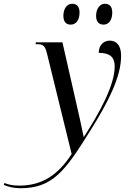

<svg xmlns="http://www.w3.org/2000/svg" viewBox="-170 -761 683 1021"><path d="M381 -630C405 -630 427 -650 427 -695C427 -727 411 -741 388 -741C359 -741 341 -712 341 -677C341 -644 357 -630 381 -630ZM206 -630C231 -630 253 -650 253 -695C253 -727 237 -741 214 -741C184 -741 167 -712 167 -677C167 -644 183 -630 206 -630ZM-62 240C110 240 176 148 305 -58C406 -218 474 -352 474 -464C474 -518 451 -545 413 -545C383 -545 355 -522 355 -480C413 -480 440 -458 440 -408C440 -309 360 -162 276 -33H275C268 -69 242 -187 230 -237L162 -536H21L19 -526H28C62 -526 70 -515 80 -476L211 58C139 169 54 226 -67 226C-108 226 -130 219 -146 212L-150 222C-127 233 -94 240 -62 240Z"/></svg>

Font: Noto Serif Display SemiCondensed
Style: Italic
Weight: 400
Width: 4
Italic angle: -12°
Designer: Monotype Design Team
Foundry: Monotype Imaging Inc.
Version: Version 2.009